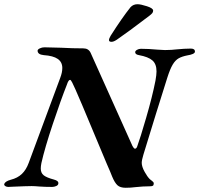

<svg xmlns="http://www.w3.org/2000/svg" viewBox="-34 -882 943 909"><path d="M-14 -11Q-9 -24 17 -31Q49 -39 69.5 -58.5Q90 -78 102 -111L251 -513Q261 -539 261 -560Q261 -588 239.5 -603Q218 -618 173 -621Q144 -624 144 -642Q144 -648 154.5 -653Q165 -658 176 -658L256 -656Q310 -653 361 -653Q385 -653 395 -632L593 -191Q595 -187 598.5 -182.5Q602 -178 605 -178Q613 -178 617 -193Q629 -225 658 -324.5Q687 -424 702 -500Q707 -528 707 -544Q707 -579 687.5 -596Q668 -613 624 -621Q606 -624 606 -635Q606 -641 614.5 -646Q623 -651 633 -651Q669 -651 711 -647L747 -645Q765 -645 778 -646Q791 -647 800 -648Q840 -652 869 -652Q889 -652 889 -638Q889 -631 878.5 -626.5Q868 -622 854 -620Q828 -615 812 -606Q796 -597 783.5 -576Q771 -555 758 -514Q706 -350 645 -150Q637 -124 637 -111Q637 -93 651 -68Q663 -46 675 -34Q680 -30 687 -24.5Q694 -19 694 -14Q694 -5 689.5 -2.5Q685 0 675 0Q643 0 607 4Q585 7 561 7Q535 7 522 -5Q509 -17 497 -46Q494 -54 487.5 -69.5Q481 -85 470 -110Q321 -469 308 -491Q306 -495 303 -499.5Q300 -504 298 -504Q290 -504 283 -482Q254 -409 216 -295Q178 -181 162 -110Q159 -95 159 -84Q159 -63 173 -52Q187 -41 221 -32Q245 -26 242 -12Q241 -5 231.5 -1Q222 3 213 3Q180 3 152 1Q130 -1 116 -1Q94 -1 25 2L5 3Q-3 3 -9 -1Q-15 -5 -14 -11ZM482 -692V-694Q482 -699 490 -713Q544 -798 584 -848Q597 -862 617 -862Q632 -862 661.5 -852.5Q691 -843 691 -832Q691 -825 687 -820Q683 -815 674 -808Q569 -728 519 -694Q504 -684 494 -684Q482 -684 482 -692Z"/></svg>

Font: EB Garamond
Style: Bold Italic
Weight: 700
Italic angle: -17.2°
Designer: Georg Duffner and Octavio Pardo
Foundry: Georg Duffner
Version: Version 1.000